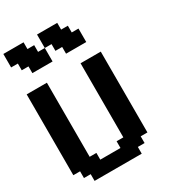

<svg xmlns="http://www.w3.org/2000/svg" viewBox="-285 -1397 1383 1543"><g transform="rotate(-30 406.0 -625.0)"><path d="M125 0H562.5V-62.5H625V-125H687.5V-875H500V-187.5H437.5V-125H250V-187.5H187.5V-875H0V-125H62.5V-62.5H125ZM437.5 -1000H625V-1125H562.5V-1187.5H500V-1250H312.5V-1125H250V-1187.5H187.5V-1250H0V-1125H62.5V-1062.5H125V-1000H312.5V-1125H375V-1062.5H437.5Z"/></g></svg>

Font: Faithful 32x
Style: Semibold
Weight: 400
Foundry: Faithful Resource Pack
Version: Version 1.0; January 27, 2023